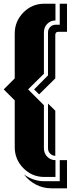

<svg xmlns="http://www.w3.org/2000/svg" viewBox="-20 -750 390 1031"><path d="M339.8 261.2H255.9Q211.9 261.2 173.6 241.5Q135.3 221.7 108.9 187Q159.7 223.1 217.8 223.1H300.8V109.9H339.8ZM339.8 -579.1H293Q276.9 -579.1 276.9 -562V-329.1L189.9 -243.2L163.1 -270L237.8 -345.2V-576.2Q237.8 -593.3 249.8 -605.2Q261.7 -617.2 278.8 -617.2H300.8V-730H339.8ZM277.8 200.2H217.8Q151.9 200.2 105.5 153.1Q59.1 106 59.1 40V-210.9L0 -270L59.1 -329.1V-569.8Q59.1 -635.7 105.5 -682.9Q151.9 -730 217.8 -730H277.8V-640.1Q251.5 -640.1 233.6 -621.8Q215.8 -603.5 215.8 -576.2V-354L130.9 -270L215.8 -185.1V45.9Q215.8 73.2 233.6 91.6Q251.5 109.9 277.8 109.9ZM276.9 86.9Q260.3 85.9 249 74.5Q237.8 63 237.8 45.9V-193.8L276.9 -155.8Z"/></svg>

Font: Laconic
Style: Shadow
Weight: 900
Width: 6
Designer: Robby Woodard
Version: Version 1.000